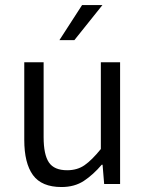

<svg xmlns="http://www.w3.org/2000/svg" viewBox="-20 -733 582 765"><path d="M225.1 12.2Q146 12.2 111.3 -35.4Q76.7 -83 76.7 -175.8V-484.9H153.8V-186.5Q153.8 -117.2 174.8 -85.9Q195.8 -54.7 247.6 -54.7Q288.1 -54.7 317.1 -75Q346.2 -95.2 381.8 -139.2V-484.9H458.5V0H395L388.7 -76.7H385.3Q351.6 -37.1 314.5 -12.5Q277.3 12.2 225.1 12.2ZM216.8 -573.2 307.1 -712.9H388.2L276.4 -573.2Z"/></svg>

Font: Varta Light
Style: Regular
Weight: 400
Version: Version 1.004